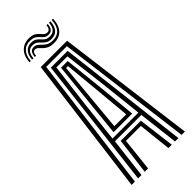

<svg xmlns="http://www.w3.org/2000/svg" viewBox="-302 -998 1041 1041"><g transform="rotate(-45 218.0 -478.0)"><path d="M13.6 0 116.9 -800H319.1L422.4 0H397L297.4 -779.7H138.6L39 0ZM114.3 0 140.7 -210.7H295.3L321.7 0H296L275.2 -190.6H160.8L140 0ZM63.5 0 153.7 -759.1H282.3L372.5 0H346.7L319.3 -230.9H116.7L89.3 0ZM118.3 -251H316.9L292 -477.4L260.6 -738.8H175.4L143.2 -477.4ZM146.5 -271.1 167.2 -477.4 192.3 -719.9H243.7L269.6 -477.4L289.5 -271.1ZM172.5 -291.2H263.5L246.5 -477.4L225.2 -699.4H210.8L189.6 -477.4ZM92.1 -861.6Q95 -908 119.9 -932.6Q144.8 -957.3 184.8 -955.9Q206.6 -955.2 219.2 -947.9Q231.8 -940.6 239.6 -931.3Q247.5 -921.9 255 -914.8Q262.5 -907.6 274.1 -907.2Q285.5 -906.5 291.8 -914.2Q298.1 -921.9 299.4 -938.6H308.7Q307.7 -916.9 298.4 -905Q289.2 -893.1 270.2 -893.8Q254.9 -894.2 246 -901.2Q237.2 -908.3 229.6 -917.4Q222.1 -926.5 210.9 -933.8Q199.6 -941.1 179.3 -941.9Q144.7 -943.4 124.5 -921.6Q104.3 -899.8 102.3 -861.6ZM112.5 -861.6Q114.9 -896.3 131.4 -914Q147.9 -931.7 175.7 -930.5Q194.3 -929.9 204.8 -922.7Q215.3 -915.5 223 -906.3Q230.8 -897.1 240.7 -890Q250.6 -883 268 -882.4Q291.8 -881.6 304.5 -896.3Q317.2 -911 318.9 -938.6H329.3Q328.1 -903.1 311.4 -884.2Q294.8 -865.3 265.3 -866.2Q246 -866.6 234.6 -873.8Q223.2 -881 214.8 -890.4Q206.5 -899.8 196.7 -907.1Q186.9 -914.4 170.6 -915.1Q148.8 -916.4 136.5 -902.3Q124.2 -888.1 122.9 -861.6ZM133.1 -861.6Q134.7 -883 143.3 -893.8Q152 -904.7 168.2 -903.8Q182.1 -903.2 191.1 -896Q200.1 -888.9 208.9 -879.6Q217.6 -870.2 230.3 -863.1Q243 -856 263.9 -855.4Q298.8 -854.3 318.6 -876.1Q338.4 -897.9 339.5 -938.6H349.7Q347.8 -890.9 324.2 -865.4Q300.6 -839.9 258.4 -840.9Q234.7 -841.4 220.4 -848.6Q206.1 -855.8 197.1 -865.1Q188.1 -874.5 180.7 -881.7Q173.4 -889 163.6 -889.6Q153.8 -890.5 148.3 -883.2Q142.9 -875.9 142.5 -861.6Z"/></g></svg>

Font: Big Shoulders Inline Thin
Style: Regular
Weight: 100
Designer: Patric King
Foundry: XO Type Co
Version: Version 2.002